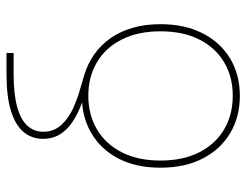

<svg xmlns="http://www.w3.org/2000/svg" viewBox="-105 -663 775 605"><g transform="rotate(-90 282.5 -360.5)"><path d="M283.2 7.8Q216.8 7.8 165.5 -22.7Q114.3 -53.2 85.4 -109.4Q56.6 -165.5 56.6 -242.2Q56.6 -319.3 85.4 -374.8Q114.3 -430.2 165.5 -460.2Q216.8 -490.2 283.2 -490.2L336.9 -467.3Q296.4 -477.1 262 -489.5Q227.5 -502 201.9 -518.8Q176.3 -535.6 161.9 -558.8Q147.5 -582 147.5 -612.3Q147.5 -647.9 169.2 -673.8Q190.9 -699.7 236.1 -713.6Q281.2 -727.5 352.1 -727.5H418V-705.1H352.1Q287.6 -705.1 247.3 -693.6Q207 -682.1 188.5 -661.4Q169.9 -640.6 169.9 -612.3Q169.9 -578.1 190.9 -555.2Q211.9 -532.2 242.4 -518.3Q272.9 -504.4 302.5 -496.1Q332 -487.8 349.1 -482.4Q385.3 -471.2 414.8 -450.2Q444.3 -429.2 465.3 -398.9Q486.3 -368.7 497.6 -329.3Q508.8 -290 508.8 -242.2Q508.8 -165.5 480 -109.4Q451.2 -53.2 400.4 -22.7Q349.6 7.8 283.2 7.8ZM283.2 -14.6Q342.8 -14.6 388.7 -41.7Q434.6 -68.8 460.4 -119.9Q486.3 -170.9 486.3 -242.2Q486.3 -313.5 460.4 -364.5Q434.6 -415.5 388.7 -442.6Q342.8 -469.7 283.2 -469.7Q223.6 -469.7 177.5 -442.6Q131.3 -415.5 105.2 -364.5Q79.1 -313.5 79.1 -242.2Q79.1 -170.9 105.2 -119.9Q131.3 -68.8 177.5 -41.7Q223.6 -14.6 283.2 -14.6Z"/></g></svg>

Font: Inter 18pt Thin
Style: Regular
Weight: 250
Designer: Rasmus Andersson
Foundry: rsms
Version: Version 4.001;git-66647c0bb